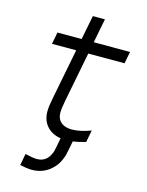

<svg xmlns="http://www.w3.org/2000/svg" viewBox="-155 -925 976 1278"><g transform="rotate(15 333.5 -286.0)"><path d="M278 -160.2Q278 -115.2 305 -91.5Q332 -67.7 380.2 -67.7Q436.2 -67.7 511.1 -95.7L494.8 -12.4Q446.6 2 407.6 7.2L395.8 68.4Q390.6 95.7 386.4 110.7Q382.2 125.7 369.5 151.7Q356.8 177.7 336.6 198.6Q279.3 260.4 191.4 260.4Q160.8 260.4 110.7 249.3L125.7 169.3Q180.3 182.3 207 182.3Q250 182.3 277.3 153Q287.8 141.9 295.2 126.6Q302.7 111.3 305.7 100.3Q308.6 89.2 312.5 68.4L324.2 7.8Q264.3 -1.3 228.5 -41Q192.7 -80.7 192.7 -143.2Q192.7 -175.8 204.4 -234.4L272.8 -584.6H106.1L121.7 -666.7H288.4L321 -833.3H404.3L371.7 -666.7H621.7L606.1 -584.6H356.1L289.1 -240.9Q278 -182.9 278 -160.2Z"/></g></svg>

Font: Monoid
Style: Italic
Weight: 400
Width: 4
Italic angle: -11°
Monospace: yes
Version: Version 0.61